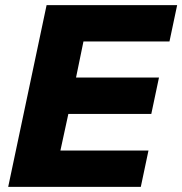

<svg xmlns="http://www.w3.org/2000/svg" viewBox="-20 -730 712 750"><path d="M12 0H530L560 -142H216L247 -285H571L601 -427H277L306 -568H642L672 -710H162Z"/></svg>

Font: Geist ExtraBold
Style: Italic
Weight: 800
Italic angle: -12°
Designer: Basement.studio, Andrés Briganti, Mateo Zaragoza
Foundry: Basement.studio, Vercel, Andrés Briganti, Guido Ferreyra, Mateo Zaragoza
Version: Version 1.500